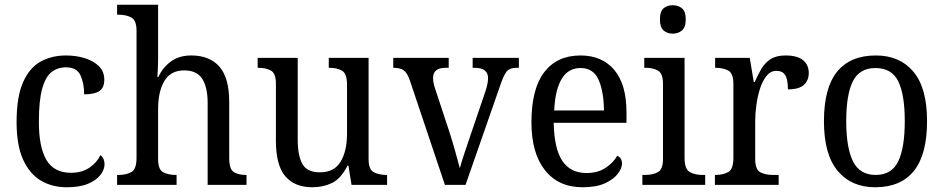

<svg xmlns="http://www.w3.org/2000/svg" viewBox="-20 -780 3982 810"><path d="M262 10Q200 10 152.5 -18Q105 -46 77.5 -106.5Q50 -167 50 -265Q50 -372 77.5 -433.5Q105 -495 152 -520.5Q199 -546 258 -546Q301 -546 338 -534.5Q375 -523 397.5 -500.5Q420 -478 420 -444Q420 -410 399.5 -396Q379 -382 335 -382Q335 -429 319.5 -462.5Q304 -496 258 -496Q223 -496 197.5 -476Q172 -456 158 -406Q144 -356 144 -266Q144 -159 176 -105Q208 -51 280 -51Q325 -51 357 -72.5Q389 -94 404 -126Q421 -112 421 -87Q421 -65 404 -42.5Q387 -20 352 -5Q317 10 262 10Z M474 0V-42H481Q512 -42 534 -54Q556 -66 556 -114V-650Q556 -695 533.5 -706.5Q511 -718 481 -718H474V-760H647V-537Q647 -511 645.5 -484Q644 -457 644 -455H648Q667 -496 701.5 -521Q736 -546 787 -546Q864 -546 905.5 -499Q947 -452 947 -350V-114Q947 -66 966.5 -54Q986 -42 1017 -42H1020V0H856V-346Q856 -411 833.5 -447Q811 -483 757 -483Q700 -483 673.5 -438.5Q647 -394 647 -320V-109Q647 -64 669 -53Q691 -42 722 -42H725V0Z M1298 10Q1223 10 1183.5 -36.5Q1144 -83 1144 -186V-427Q1144 -471 1122.5 -482.5Q1101 -494 1070 -494H1067V-536H1236V-190Q1236 -124 1255.5 -88.5Q1275 -53 1330 -53Q1390 -53 1417 -98Q1444 -143 1444 -216V-422Q1444 -470 1422.5 -482Q1401 -494 1370 -494H1367V-536H1535V-109Q1535 -64 1557.5 -53Q1580 -42 1610 -42H1613V0H1463L1450 -81H1446Q1418 -26 1380.5 -8Q1343 10 1298 10Z M1709 -441Q1698 -473 1683 -483.5Q1668 -494 1639 -494V-536H1873V-494H1860Q1807 -494 1807 -451Q1807 -441 1809 -430.5Q1811 -420 1815 -408L1877 -220Q1889 -183 1901 -139.5Q1913 -96 1920 -70Q1925 -91 1938 -129.5Q1951 -168 1964 -207L2028 -395Q2039 -428 2039 -451Q2039 -494 1981 -494H1974V-536H2169V-494H2158Q2131 -494 2118 -479Q2105 -464 2089 -416L1944 0H1857Z M2438 10Q2336 10 2279 -62Q2222 -134 2222 -264Q2222 -405 2276 -475.5Q2330 -546 2429 -546Q2520 -546 2571.5 -485Q2623 -424 2623 -306V-262H2316Q2318 -152 2352.5 -101Q2387 -50 2454 -50Q2502 -50 2535 -72Q2568 -94 2584 -123Q2592 -120 2598 -111.5Q2604 -103 2604 -90Q2604 -70 2586 -46.5Q2568 -23 2531.5 -6.5Q2495 10 2438 10ZM2528 -314Q2527 -395 2505 -444Q2483 -493 2429 -493Q2377 -493 2349.5 -447Q2322 -401 2318 -314Z M2818 -638Q2795 -638 2779.5 -651.5Q2764 -665 2764 -698Q2764 -732 2779.5 -745Q2795 -758 2818 -758Q2841 -758 2857 -745Q2873 -732 2873 -698Q2873 -665 2857 -651.5Q2841 -638 2818 -638ZM2690 0V-42H2702Q2733 -42 2755 -53.5Q2777 -65 2777 -109V-426Q2777 -470 2756 -482Q2735 -494 2704 -494H2698V-536H2868V-114Q2868 -67 2889.5 -54.5Q2911 -42 2943 -42H2955V0Z M2996 0V-42H2999Q3030 -42 3052 -54Q3074 -66 3074 -114V-426Q3074 -471 3052 -482.5Q3030 -494 3000 -494H2997V-536H3143L3160 -434H3164Q3177 -464 3192 -489.5Q3207 -515 3231 -530.5Q3255 -546 3294 -546Q3344 -546 3368 -526Q3392 -506 3392 -472Q3392 -441 3371.5 -422Q3351 -403 3304 -403Q3304 -444 3293 -462.5Q3282 -481 3255 -481Q3231 -481 3214 -460Q3197 -439 3186.5 -406.5Q3176 -374 3171 -337.5Q3166 -301 3166 -270V-109Q3166 -64 3188 -53Q3210 -42 3240 -42H3265V0Z M3672 10Q3572 10 3514 -59Q3456 -128 3456 -269Q3456 -409 3511.5 -477.5Q3567 -546 3675 -546Q3776 -546 3833.5 -477.5Q3891 -409 3891 -269Q3891 -128 3835.5 -59Q3780 10 3672 10ZM3674 -42Q3742 -42 3769.5 -99.5Q3797 -157 3797 -269Q3797 -381 3769.5 -437Q3742 -493 3673 -493Q3606 -493 3578 -437Q3550 -381 3550 -269Q3550 -157 3578.5 -99.5Q3607 -42 3674 -42Z"/></svg>

Font: Noto Serif Myanmar SemiCondensed
Style: Regular
Weight: 400
Width: 4
Designer: Ben Mitchell and the Monotype Design Team
Foundry: Monotype Imaging Inc.
Version: Version 2.106; ttfautohint (v1.8.4.7-5d5b)